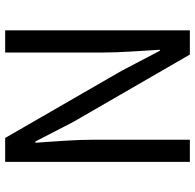

<svg xmlns="http://www.w3.org/2000/svg" viewBox="-26 -748 773 762"><g transform="rotate(90 361.0 -366.5)"><path d="M100 0H188V-385C188 -462 181 -540 177 -614H181L260 -463L527 0H622V-733H534V-352C534 -276 541 -194 546 -120H541L463 -271L196 -733H100Z"/></g></svg>

Font: Noto Sans Japanese Regular
Style: Regular
Weight: 400
Designer: Ryoko NISHIZUKA (kana & ideographs); Paul D. Hunt (Latin, Greek & Cyrillic); Wenlong ZHANG (bopomofo); Sandoll Communica
Foundry: Adobe Systems Incorporated
Version: Version 1.000;PS 1;hotconv 1.0.78;makeotf.lib2.5.61930